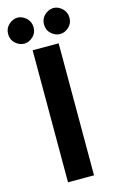

<svg xmlns="http://www.w3.org/2000/svg" viewBox="-149 -980 622 1034"><g transform="rotate(-15 162.5 -463.5)"><path d="M95 -736H240V0H95ZM-10 -854Q-10 -886 12.5 -906.5Q35 -927 62 -927Q87 -927 109.5 -906.5Q132 -886 132 -854Q132 -822 109.5 -802Q87 -782 62 -782Q35 -782 12.5 -802Q-10 -822 -10 -854ZM190 -854Q190 -886 212.5 -906.5Q235 -927 262 -927Q287 -927 309.5 -906.5Q332 -886 332 -854Q332 -822 309.5 -802Q287 -782 262 -782Q235 -782 212.5 -802Q190 -822 190 -854Z"/></g></svg>

Font: Reem Kufi Ink
Style: Bold
Weight: 700
Designer: Khaled Hosny
Version: Version 1.002